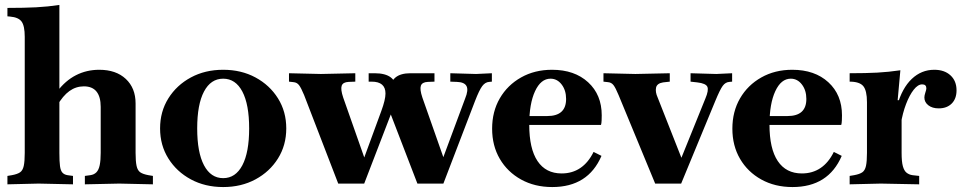

<svg xmlns="http://www.w3.org/2000/svg" viewBox="-20 -742 3892 776"><path d="M10 3V-31L28 -34Q50 -38 61 -45.5Q72 -53 76 -71.5Q80 -90 80 -124V-593Q80 -637 67.5 -654.5Q55 -672 21 -675L10 -676V-710Q78 -710 126 -712.5Q174 -715 220 -722V-124Q220 -89 222.5 -70.5Q225 -52 232.5 -44Q240 -36 253 -34L275 -31V3L136 0ZM323 3V-31L345 -34Q360 -36 369.5 -45.5Q379 -55 383 -74.5Q387 -94 387 -124V-310Q387 -351 370 -372Q353 -393 319 -393Q287 -393 260.5 -374Q234 -355 211 -315V-372Q244 -416 287 -438Q330 -460 381 -460Q449 -460 488.5 -423Q528 -386 528 -324V-124Q528 -90 532 -71.5Q536 -53 547 -45.5Q558 -38 580 -34L598 -31V3L462 0Z M882 14Q809 14 751.5 -17Q694 -48 660.5 -101.5Q627 -155 627 -223Q627 -291 660.5 -344.5Q694 -398 751.5 -429Q809 -460 882 -460Q955 -460 1012.5 -429Q1070 -398 1103.5 -344.5Q1137 -291 1137 -223Q1137 -155 1103.5 -101.5Q1070 -48 1012.5 -17Q955 14 882 14ZM882 -22Q932 -22 959.5 -74Q987 -126 987 -223Q987 -320 959.5 -372Q932 -424 882 -424Q832 -424 804.5 -372Q777 -320 777 -223Q777 -126 804.5 -74Q832 -22 882 -22Z M1347 0 1209 -358Q1197 -387 1188.5 -398Q1180 -409 1166 -410L1148 -412V-446L1277 -443L1416 -446V-412L1389 -411Q1366 -410 1361 -395.5Q1356 -381 1367 -348L1463 -75H1441L1521 -293Q1538 -339 1538 -364Q1538 -412 1482 -412H1470V-446H1494Q1582 -446 1582 -377H1556Q1559 -446 1639 -446H1736V-412L1709 -411Q1686 -410 1681 -395.5Q1676 -381 1687 -348L1783 -75H1760L1860 -344Q1874 -378 1865.5 -394Q1857 -410 1827 -411L1800 -412V-446L1904 -443L1968 -446V-412L1957 -411Q1941 -410 1929 -394Q1917 -378 1900 -334L1772 0H1667L1555 -291H1564L1452 0Z M2212 14Q2141 14 2086 -16.5Q2031 -47 2000 -100Q1969 -153 1969 -222Q1969 -291 2000 -344.5Q2031 -398 2086 -429Q2141 -460 2211 -460Q2302 -460 2357 -409.5Q2412 -359 2412 -276Q2412 -266 2411.5 -254.5Q2411 -243 2409 -237H2055L2057 -273H2192Q2268 -273 2268 -342Q2268 -377 2250 -400.5Q2232 -424 2205 -424Q2166 -424 2142.5 -373.5Q2119 -323 2119 -238Q2119 -141 2152.5 -91Q2186 -41 2250 -41Q2293 -41 2325.5 -63Q2358 -85 2379 -128L2411 -112Q2357 14 2212 14Z M2628 0 2480 -358Q2468 -387 2459.5 -398Q2451 -409 2437 -410L2419 -412V-446L2548 -443L2687 -446V-412L2660 -409Q2635 -405 2631.5 -387.5Q2628 -370 2638 -348L2744 -79L2710 -45L2831 -344Q2845 -377 2839 -391Q2833 -405 2798 -409L2771 -412V-446L2875 -443L2939 -446V-412L2928 -411Q2912 -410 2901 -395Q2890 -380 2871 -334L2733 0Z M3183 14Q3112 14 3057 -16.5Q3002 -47 2971 -100Q2940 -153 2940 -222Q2940 -291 2971 -344.5Q3002 -398 3057 -429Q3112 -460 3182 -460Q3273 -460 3328 -409.5Q3383 -359 3383 -276Q3383 -266 3382.5 -254.5Q3382 -243 3380 -237H3026L3028 -273H3163Q3239 -273 3239 -342Q3239 -377 3221 -400.5Q3203 -424 3176 -424Q3137 -424 3113.5 -373.5Q3090 -323 3090 -238Q3090 -141 3123.5 -91Q3157 -41 3221 -41Q3264 -41 3296.5 -63Q3329 -85 3350 -128L3382 -112Q3328 14 3183 14Z M3414 3V-31L3432 -34Q3454 -38 3465 -45.5Q3476 -53 3480 -71.5Q3484 -90 3484 -124V-329Q3484 -376 3469 -394Q3454 -412 3414 -412V-446Q3480 -446 3526 -448.5Q3572 -451 3619 -458L3608 -337H3624V-124Q3624 -89 3629 -70.5Q3634 -52 3644 -44Q3654 -36 3668 -34L3695 -31V3L3540 0ZM3621 -241 3606 -315Q3626 -386 3665 -423Q3704 -460 3756 -460Q3797 -460 3821.5 -437.5Q3846 -415 3846 -377Q3846 -343 3826.5 -323.5Q3807 -304 3774 -304Q3748 -304 3732 -316.5Q3716 -329 3716 -348Q3716 -353 3717 -357Q3718 -361 3720 -368Q3722 -375 3723 -378Q3724 -381 3724 -385Q3724 -401 3707 -401Q3690 -401 3673 -379.5Q3656 -358 3642 -321.5Q3628 -285 3621 -241Z"/></svg>

Font: Baskervville
Style: Bold
Weight: 700
Version: Version 1.100